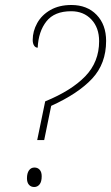

<svg xmlns="http://www.w3.org/2000/svg" viewBox="-20 -744 445 769"><path d="M161 -338Q266 -381 321.5 -438.5Q377 -496 377 -579Q377 -633 346 -666Q315 -699 265 -699Q198 -699 166 -658.5Q134 -618 131 -553Q122 -553 116.5 -561.5Q111 -570 111 -584Q111 -619 129 -651.5Q147 -684 182 -704Q217 -724 266 -724Q329 -724 367 -684.5Q405 -645 405 -580Q405 -489 349 -429Q293 -369 185 -320L157 -183H129ZM88 -30Q88 -50 96 -61.5Q104 -73 118 -73Q131 -73 139 -64Q147 -55 147 -38Q147 -16 138.5 -5.5Q130 5 117 5Q104 5 96 -4Q88 -13 88 -30Z"/></svg>

Font: Noto Serif NarrowThin
Style: Italic
Weight: 250
Width: 4
Italic angle: -12°
Designer: Monotype Design Team
Foundry: Monotype Imaging Inc.
Version: Version 1.001